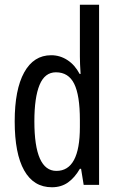

<svg xmlns="http://www.w3.org/2000/svg" viewBox="-20 -780 502 810"><path d="M199 10Q122 10 82 -61Q42 -132 42 -268Q42 -402 82 -474.5Q122 -547 196 -547Q233 -547 264.5 -526.5Q296 -506 316 -468H320Q317 -513 317 -542V-760H398V0H333L322 -68H317Q295 -30 266.5 -10Q238 10 199 10ZM218 -59Q317 -59 317 -244V-274Q317 -378 293 -426.5Q269 -475 216 -475Q169 -475 147 -422Q125 -369 125 -268Q125 -59 218 -59Z"/></svg>

Font: Noto Sans Tamil ExtraCondensed
Style: Regular
Weight: 400
Width: 2
Designer: Jelle Bosma - Monotype Design Team
Foundry: Monotype Imaging Inc.
Version: Version 2.004; ttfautohint (v1.8.4.7-5d5b)